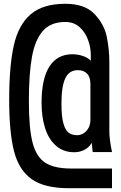

<svg xmlns="http://www.w3.org/2000/svg" viewBox="-20 -795 640 1014"><path d="M28.5 -268.5Q28.5 -446 52.8 -554.5Q77 -663 141.5 -719Q206 -775 325 -775Q427 -775 478.2 -721.8Q529.5 -668.5 543.5 -602.2Q557.5 -536 557.5 -465.5V-101Q557.5 -59.5 571.5 8H469.5L464.5 -41Q452 -18 427.2 -4.5Q402.5 9 372.5 9Q314.5 9 275.5 -25.5Q236.5 -60 218 -118.8Q199.5 -177.5 199.5 -251Q199.5 -379 241 -443.8Q282.5 -508.5 362 -508.5Q390.5 -508.5 417.2 -499.5Q444 -490.5 459.5 -474.5V-505Q459.5 -544 445 -584.2Q430.5 -624.5 400.2 -651.8Q370 -679 324.5 -679Q249 -679 207.2 -632.5Q165.5 -586 149 -495.8Q132.5 -405.5 132.5 -261Q132.5 -117.5 152 -42Q171.5 33.5 218.8 64.2Q266 95 355.5 95H571.5V199H343.5Q216 199 148.2 151.8Q80.5 104.5 54.5 5.2Q28.5 -94 28.5 -268.5ZM457.5 -162V-350.5Q457.5 -388.5 439.5 -406.5Q421.5 -424.5 391 -424.5Q345.5 -424.5 325 -381.8Q304.5 -339 304.5 -247.5Q304.5 -181 314.5 -144.5Q324.5 -108 342.2 -94.5Q360 -81 387 -81Q406.5 -81 422.8 -91.8Q439 -102.5 448.2 -121Q457.5 -139.5 457.5 -162Z"/></svg>

Font: JuliaMono
Style: Bold
Weight: 700
Monospace: yes
Designer: cormullion
Foundry: corm
Version: Version 0.055; ttfautohint (v1.8.4)